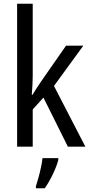

<svg xmlns="http://www.w3.org/2000/svg" viewBox="-20 -780 480 1021"><path d="M154 -377Q154 -353 152.5 -326.5Q151 -300 149 -276H153Q162 -291 174 -310Q186 -329 196 -343L331 -537H423L267 -323L434 0H341L211 -261L154 -198V0H71V-760H154ZM290 71Q281 105 260.5 147.5Q240 190 218 221H171V210Q177 192 184.5 165Q192 138 198 109.5Q204 81 206 61H290Z"/></svg>

Font: Noto Sans Malayalam Condensed
Style: Regular
Weight: 400
Width: 3
Designer: Jelle Bosma - Monotype Design Team
Foundry: Monotype Imaging Inc.
Version: Version 2.104; ttfautohint (v1.8.4.7-5d5b)